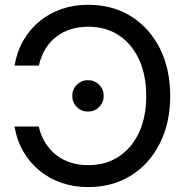

<svg xmlns="http://www.w3.org/2000/svg" viewBox="-20 -759 763 791"><path d="M343.3 11.7Q284.7 11.7 233.9 -5.6Q183.1 -22.9 143.1 -55.7Q103 -88.4 76.2 -134.5Q49.3 -180.7 40 -237.8H139.6Q148.4 -199.7 167 -170.2Q185.5 -140.6 211.9 -120.1Q238.3 -99.6 271.2 -89.1Q304.2 -78.6 342.8 -78.6Q417 -78.6 470.7 -114.7Q524.4 -150.9 553.5 -214.8Q582.5 -278.8 582.5 -363.3Q582.5 -448.2 553.5 -512.5Q524.4 -576.7 470.7 -612.8Q417 -648.9 342.8 -648.9Q304.2 -648.9 271 -638.4Q237.8 -627.9 211.4 -607.4Q185.1 -586.9 166.7 -556.9Q148.4 -526.9 140.1 -488.8H40Q49.8 -546.4 76.4 -592.5Q103 -638.7 143.1 -671.6Q183.1 -704.6 233.9 -721.9Q284.7 -739.3 343.3 -739.3Q443.8 -739.3 520 -691.7Q596.2 -644 638.7 -559.3Q681.2 -474.6 681.2 -363.3Q681.2 -252.9 638.4 -168.2Q595.7 -83.5 519.8 -35.9Q443.8 11.7 343.3 11.7ZM342.3 -299.3Q315.4 -299.3 296.6 -318.1Q277.8 -336.9 277.8 -363.8Q277.8 -391.1 296.6 -409.9Q315.4 -428.7 342.3 -428.7Q369.6 -428.7 388.4 -409.9Q407.2 -391.1 407.2 -363.8Q407.2 -336.9 388.4 -318.1Q369.6 -299.3 342.3 -299.3Z"/></svg>

Font: Inter Cardless Display
Style: Regular
Weight: 400
Designer: Rasmus Andersson
Foundry: rsms
Version: Version 4.001;git-9221beed3